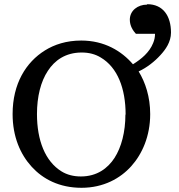

<svg xmlns="http://www.w3.org/2000/svg" viewBox="-20 -879 851 914"><path d="M577 -334C577 -251 558 -178 525 -127C493 -78 442 -39 365 -39C330 -39 299 -47 273 -63C195 -111 156 -211 156 -336C156 -419 174 -491 208 -542C240 -591 291 -629 369 -629C404 -629 434 -621 460 -605C539 -558 578 -459 578 -333ZM680 -857C636 -857 598 -829 598 -785C598 -756 613 -733 627 -718H718C718 -703 715 -688 709 -674C691 -629 653 -598 613 -573C559 -636 477 -686 367 -686C296 -686 239 -667 194 -639C104 -583 40 -481 40 -336C40 -228 77 -144 131 -85C184 -27 262 15 368 15C473 15 553 -30 605 -88C657 -146 695 -231 695 -336C695 -418 672 -487 640 -539C679 -557 716 -586 744 -617C768 -643 794 -679 794 -724C794 -802 757 -859 681 -859Z"/></svg>

Font: Veleka
Style: Regular
Weight: 400
Designer: Stefan Peev, Context Ltd, 2016; SIL International, 1997-2014.
Foundry: Stefan Peev, Context Ltd, 2016
Version: Version 1.000